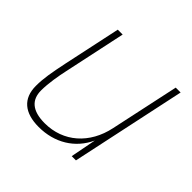

<svg xmlns="http://www.w3.org/2000/svg" viewBox="-138 -676 834 834"><g transform="rotate(45 278.5 -259.0)"><path d="M198 12C295 12 374 -36 412 -119L389 0H415L528 -530H498L430 -213C405 -94 319 -18 205 -18C127 -18 93 -51 93 -108C93 -152 103 -208 111 -244L172 -530H142L85 -263C71 -195 63 -152 63 -106C63 -28 111 12 198 12Z"/></g></svg>

Font: Geist Thin
Style: Italic
Weight: 100
Italic angle: -12°
Designer: Basement.studio, Andrés Briganti, Mateo Zaragoza
Foundry: Basement.studio, Vercel, Andrés Briganti, Guido Ferreyra, Mateo Zaragoza
Version: Version 1.500